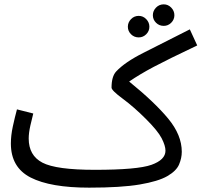

<svg xmlns="http://www.w3.org/2000/svg" viewBox="-20 -842 927 883"><path d="M816 -144Q816 -221 753.5 -296.5Q691 -372 574 -467Q622 -500 686 -534Q750 -568 887 -633L853 -707Q725 -642 639.5 -599Q554 -556 514 -513Q493 -490 493 -439Q493 -426 544.5 -388Q596 -350 652 -294Q706 -240 723.5 -206Q741 -172 741 -149Q741 -107 676.5 -84Q612 -61 416 -61L390 21Q537 21 622.5 6.5Q708 -8 749.5 -32Q791 -56 803.5 -85.5Q816 -115 816 -144ZM390 21 436 -11 416 -61Q238 -61 175 -94Q112 -127 112 -205Q112 -230 119.5 -264Q127 -298 133 -320L58 -339Q48 -302 39 -260.5Q30 -219 30 -182Q30 -72 121 -25.5Q212 21 390 21ZM733 -723Q753 -723 767.5 -737.5Q782 -752 782 -772Q782 -792 767.5 -807Q753 -822 733 -822Q712 -822 697.5 -807Q683 -792 683 -772Q683 -752 697.5 -737.5Q712 -723 733 -723ZM618 -670Q638 -670 652.5 -684.5Q667 -699 667 -719Q667 -739 652.5 -754Q638 -769 618 -769Q597 -769 582.5 -754Q568 -739 568 -719Q568 -699 582.5 -684.5Q597 -670 618 -670Z"/></svg>

Font: Noto Sans Arabic
Style: Regular
Weight: 400
Designer: Nadine Chahine - Monotype Design Team
Foundry: Monotype Imaging Inc.
Version: Version 1.902